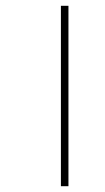

<svg xmlns="http://www.w3.org/2000/svg" viewBox="-20 -642 362 662"><path d="M190 0H216V-622H190Z"/></svg>

Font: Noto Sans Gurmukhi Condensed Thin
Style: Regular
Weight: 100
Width: 3
Designer: Jelle Bosma - Monotype Design Team
Foundry: Monotype Imaging Inc.
Version: Version 2.004